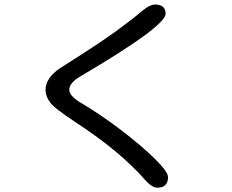

<svg xmlns="http://www.w3.org/2000/svg" viewBox="-20 -784 1040 862"><path d="M633.8 26.4Q519.5 -104.5 323.2 -232.4Q222.7 -298.8 205.1 -324.2Q184.6 -350.6 184.6 -380.9Q184.6 -433.6 249 -477.5L360.4 -548.8Q507.8 -642.6 620.1 -736.3Q653.3 -763.7 675.8 -763.7Q723.6 -763.7 723.6 -721.7Q723.6 -695.3 630.9 -626Q532.2 -553.7 344.7 -443.4Q291 -413.1 291 -380.9Q291 -352.5 346.7 -320.3Q430.7 -270.5 522 -201.2Q613.3 -131.8 673.8 -72.3Q734.4 -12.7 734.4 10.7Q734.4 58.6 686.5 58.6Q663.1 58.6 633.8 26.4Z"/></svg>

Font: jf-openhuninn-2.1
Style: Regular
Weight: 400
Designer: [Kosugi Maru]
Designed by MOTOYA      

[Varela Round]
Joe Prince (Latin component); Avraham Cornfeld (Hebrew component)
Foundry: justfont Co., Ltd.
Version: 2.1